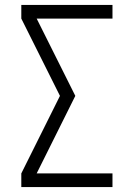

<svg xmlns="http://www.w3.org/2000/svg" viewBox="-20 -755 540 775"><path d="M66 0V-55L222 -368L66 -680V-735H434V-680H128L206 -524L284 -368L128 -55H434V0Z"/></svg>

Font: Iosevka Term Light
Style: Regular
Weight: 300
Monospace: yes
Designer: Belleve Invis
Foundry: Belleve Invis
Version: Version 9.0.1; ttfautohint (v1.8.3)